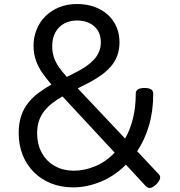

<svg xmlns="http://www.w3.org/2000/svg" viewBox="-20 -914 896 956"><path d="M345 19Q285 19 235.5 -0.5Q186 -20 149.5 -56Q113 -92 93 -142Q73 -192 73 -252Q73 -300 86 -338Q99 -376 122 -404Q145 -432 174.5 -453.5Q204 -475 236 -493Q211 -522 190.5 -551.5Q170 -581 158.5 -614Q147 -647 147 -686Q147 -728 162 -766Q177 -804 205.5 -832.5Q234 -861 274 -877.5Q314 -894 364 -894Q411 -894 450 -880Q489 -866 517 -840.5Q545 -815 560 -780Q575 -745 575 -704Q575 -666 563.5 -636Q552 -606 532 -583Q512 -560 485 -540.5Q458 -521 428 -505Q398 -489 367 -474L603 -224Q628 -268 642 -324Q656 -380 656 -448Q656 -462 667 -469Q678 -476 700 -476Q721 -476 732 -469Q743 -462 743 -448Q743 -360 721.5 -288Q700 -216 663 -161L771 -46Q780 -37 776.5 -24Q773 -11 758 4Q742 19 730 21.5Q718 24 707 14L607 -94Q550 -37 481 -9Q412 19 345 19ZM347 -64Q400 -64 453.5 -86Q507 -108 551 -154L291 -434Q265 -419 242 -401.5Q219 -384 201.5 -362.5Q184 -341 174.5 -313.5Q165 -286 165 -252Q165 -194 189 -151.5Q213 -109 254.5 -86.5Q296 -64 347 -64ZM313 -531Q339 -544 364 -557Q389 -570 410.5 -585Q432 -600 448 -617.5Q464 -635 473 -656Q482 -677 482 -704Q482 -739 466.5 -763Q451 -787 424 -799.5Q397 -812 364 -812Q327 -812 299 -796.5Q271 -781 255.5 -752.5Q240 -724 240 -684Q240 -654 248.5 -628.5Q257 -603 273.5 -579.5Q290 -556 313 -531Z"/></svg>

Font: Playwrite HR Lijeva
Style: Regular
Weight: 400
Designer: Veronika Burian, José Scaglione
Foundry: TypeTogether
Version: Version 1.002